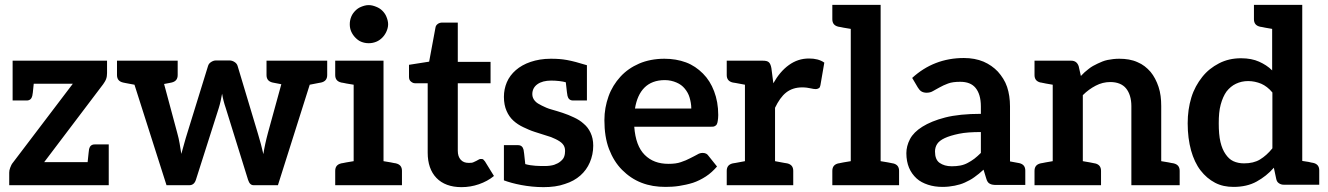

<svg xmlns="http://www.w3.org/2000/svg" viewBox="-20 -763 5471 791"><path d="M424 -168H412H370C357 -168 350 -161 347 -149C346 -144 345 -132 341 -95H162L405 -416C409 -422 414 -429 417 -437C420 -445 421 -453 421 -462V-513H32V-507V-349H37H49H90C103 -349 110 -356 113 -368C114 -372 116 -384 119 -418H280L34 -94C28 -87 25 -80 22 -72C19 -64 18 -58 18 -52V0H412H414H428V-168Z M1287 -513H1194H1193H1078V-454C1078 -437 1086 -427 1103 -423C1110 -422 1111 -421 1139 -416L1084 -216C1080 -201 1076 -185 1073 -171C1070 -157 1067 -142 1065 -128C1062 -142 1058 -155 1055 -169L1043 -211L959 -491C957 -498 953 -503 947 -507C941 -511 934 -514 925 -514H870C862 -514 855 -511 849 -507C843 -503 839 -498 837 -491L752 -216C747 -201 743 -186 739 -172C735 -158 731 -143 727 -129C725 -143 722 -158 720 -172C718 -186 714 -201 710 -216L656 -417C679 -421 681 -422 687 -423C704 -427 712 -437 712 -454V-513H601H503H462V-454C462 -437 470 -427 487 -423C495 -422 492 -421 534 -414L666 0H760C773 0 782 -7 787 -22L881 -317C884 -327 887 -337 889 -347L895 -377C897 -367 898 -358 901 -348C903 -338 907 -328 910 -318L1002 -22C1007 -7 1014 0 1025 0H1125L1256 -414C1299 -422 1295 -422 1303 -423C1320 -427 1328 -437 1328 -454V-513Z M1611 -90C1610 -90 1608 -91 1605 -91C1602 -91 1597 -93 1590 -94C1583 -95 1572 -97 1560 -99V-513H1437H1361V-454C1361 -437 1369 -427 1386 -423C1387 -423 1389 -422 1392 -422C1395 -422 1400 -420 1407 -419C1414 -418 1425 -416 1437 -414V-99C1425 -97 1414 -95 1407 -94C1400 -93 1395 -92 1392 -91C1389 -91 1387 -90 1386 -90C1369 -86 1361 -76 1361 -59V0H1437H1560H1636V-59C1636 -76 1628 -86 1611 -90ZM1579 -663C1579 -674 1576 -684 1572 -694C1568 -704 1562 -712 1555 -719C1548 -726 1540 -731 1530 -735C1520 -739 1510 -742 1499 -742C1488 -742 1478 -739 1468 -735C1458 -731 1451 -726 1444 -719C1437 -712 1431 -704 1427 -694C1423 -684 1421 -674 1421 -663C1421 -652 1423 -642 1427 -633C1431 -624 1437 -615 1444 -608C1451 -601 1458 -595 1468 -591C1478 -587 1488 -585 1499 -585C1510 -585 1520 -587 1530 -591C1540 -595 1548 -601 1555 -608C1562 -615 1568 -624 1572 -633C1576 -642 1579 -652 1579 -663Z M1881 8C1906 8 1930 4 1953 -4C1976 -12 1997 -23 2015 -38L1978 -98C1975 -102 1973 -104 1971 -106C1969 -108 1965 -108 1961 -108C1958 -108 1956 -108 1953 -106C1950 -104 1946 -102 1942 -100C1938 -98 1934 -96 1929 -94C1924 -92 1918 -92 1910 -92C1897 -92 1886 -96 1878 -105C1870 -114 1866 -126 1866 -142V-420H2001V-508H1866V-670H1802C1795 -670 1788 -668 1783 -664C1778 -660 1775 -656 1774 -649L1748 -509L1665 -496V-446C1665 -437 1668 -431 1673 -427C1678 -423 1683 -420 1690 -420H1742V-134C1742 -90 1754 -55 1778 -30C1802 -5 1837 8 1881 8Z M2413 -216C2406 -231 2397 -243 2385 -253C2373 -264 2360 -272 2345 -279C2330 -286 2314 -293 2298 -298C2282 -303 2267 -308 2252 -312C2237 -316 2224 -322 2212 -328C2200 -334 2191 -339 2184 -347C2177 -355 2173 -364 2173 -375C2173 -392 2180 -406 2194 -416C2208 -426 2227 -431 2251 -431C2274 -431 2298 -428 2311 -424C2315 -385 2317 -373 2318 -368C2321 -356 2328 -349 2341 -349H2382H2394H2398V-494H2399C2327 -516 2299 -521 2249 -521C2217 -521 2190 -516 2166 -508C2142 -500 2121 -488 2105 -474C2089 -460 2076 -443 2068 -424C2060 -405 2056 -385 2056 -364C2056 -341 2060 -322 2067 -306C2074 -290 2083 -277 2095 -266C2107 -255 2121 -246 2136 -239C2151 -232 2166 -225 2182 -220C2198 -215 2214 -210 2229 -205C2244 -201 2257 -196 2269 -190C2281 -184 2291 -178 2298 -170C2305 -162 2308 -153 2308 -141C2308 -133 2307 -125 2304 -117C2301 -109 2296 -104 2289 -98C2282 -92 2274 -88 2263 -84C2253 -81 2240 -79 2225 -79C2203 -79 2171 -79 2144 -87C2140 -127 2138 -141 2137 -146C2134 -158 2127 -165 2114 -165H2073H2061H2056V-70V-20C2093 -6 2155 8 2219 8C2252 8 2282 4 2307 -5C2333 -13 2354 -25 2371 -40C2388 -55 2401 -73 2410 -94C2419 -115 2424 -138 2424 -163C2424 -184 2420 -201 2413 -216Z M2717 -521C2679 -521 2643 -514 2613 -501C2583 -488 2557 -470 2536 -447C2515 -424 2498 -397 2487 -366C2476 -335 2470 -303 2470 -268C2470 -223 2476 -183 2489 -149C2502 -115 2520 -86 2543 -63C2566 -40 2592 -22 2623 -10C2654 2 2686 7 2722 7C2740 7 2759 6 2778 3C2797 0 2816 -4 2835 -10C2853 -16 2871 -25 2888 -36C2905 -47 2920 -61 2934 -77L2898 -122C2895 -126 2893 -128 2889 -130C2885 -132 2880 -133 2875 -133C2867 -133 2860 -131 2852 -126C2844 -121 2834 -117 2823 -111C2812 -105 2800 -100 2785 -95C2771 -90 2754 -88 2734 -88C2693 -88 2661 -100 2636 -125C2611 -150 2597 -188 2593 -241H2910C2916 -241 2920 -241 2924 -243C2928 -245 2931 -247 2933 -251C2935 -254 2936 -259 2937 -265C2938 -271 2939 -280 2939 -289C2939 -326 2933 -358 2922 -387C2911 -416 2896 -440 2876 -460C2856 -480 2833 -496 2806 -506C2779 -516 2749 -521 2717 -521ZM2719 -433C2737 -433 2753 -429 2767 -423C2781 -417 2792 -409 2801 -398C2810 -387 2817 -375 2821 -361C2825 -347 2828 -332 2828 -316H2596C2602 -353 2615 -382 2635 -402C2655 -422 2683 -433 2719 -433Z M3313 -522C3282 -522 3255 -513 3230 -495C3205 -477 3184 -452 3166 -420L3158 -482C3156 -493 3153 -501 3148 -506C3143 -511 3135 -513 3122 -513H3049H2974V-454C2974 -437 2982 -427 2999 -423C3007 -422 3006 -422 3049 -414V-99C3006 -91 3007 -91 2999 -90C2982 -86 2974 -76 2974 -59V0H3049H3173H3248V-59C3248 -76 3240 -86 3223 -90C3215 -91 3216 -91 3173 -99V-319C3186 -346 3201 -368 3219 -382C3237 -396 3259 -403 3285 -403C3299 -403 3311 -401 3320 -399C3329 -397 3335 -396 3340 -396C3346 -396 3351 -398 3354 -400C3357 -402 3359 -406 3360 -412L3376 -505C3359 -517 3338 -522 3313 -522Z M3659 -90C3658 -90 3656 -90 3653 -91C3650 -92 3645 -93 3638 -94C3631 -95 3620 -97 3608 -99V-743H3485H3409V-684C3409 -667 3417 -657 3434 -653C3435 -653 3437 -652 3440 -652C3443 -652 3448 -650 3455 -649C3462 -648 3473 -646 3485 -644V-99C3473 -97 3462 -95 3455 -94C3448 -93 3443 -92 3440 -91C3437 -90 3435 -90 3434 -90C3417 -86 3409 -76 3409 -59V0H3485H3608H3684V-59C3684 -76 3676 -86 3659 -90Z M4179 -91C4178 -91 4174 -92 4168 -93C4162 -94 4152 -96 4141 -98V-325C4141 -354 4137 -381 4129 -405C4121 -429 4107 -450 4091 -468C4075 -485 4055 -499 4032 -509C4008 -519 3981 -524 3951 -524C3868 -524 3797 -496 3738 -442L3761 -403C3765 -397 3769 -391 3775 -387C3781 -383 3789 -381 3797 -381C3807 -381 3816 -383 3824 -388C3832 -393 3841 -397 3851 -403C3861 -409 3873 -414 3886 -419C3899 -424 3916 -426 3936 -426C3964 -426 3985 -418 3999 -401C4013 -384 4021 -359 4021 -324V-294C3963 -294 3913 -289 3874 -279C3835 -269 3804 -256 3780 -241C3756 -226 3739 -209 3729 -190C3719 -171 3714 -151 3714 -132C3714 -109 3718 -89 3725 -72C3732 -55 3743 -40 3756 -28C3769 -16 3785 -8 3803 -2C3821 4 3841 7 3863 7C3881 7 3898 5 3913 2C3928 -1 3942 -5 3955 -11C3968 -17 3982 -24 3994 -33C4007 -42 4019 -52 4032 -64L4043 -28C4046 -17 4051 -9 4058 -6C4065 -2 4074 -1 4086 -1H4128H4141H4204V-60C4204 -77 4196 -87 4179 -91ZM4021 -133C4012 -124 4003 -116 3994 -109C3985 -102 3976 -97 3967 -92C3958 -87 3947 -83 3936 -81C3925 -79 3914 -78 3901 -78C3880 -78 3864 -83 3851 -92C3838 -101 3832 -117 3832 -139C3832 -150 3835 -161 3841 -170C3847 -179 3857 -187 3872 -194C3887 -201 3907 -207 3931 -212C3955 -217 3985 -219 4021 -219Z M4815 -90C4814 -90 4812 -91 4809 -91C4806 -91 4801 -93 4794 -94C4787 -95 4776 -97 4764 -99V-326C4764 -355 4761 -381 4753 -405C4745 -429 4734 -450 4720 -467C4705 -484 4688 -498 4666 -507C4644 -517 4619 -521 4591 -521C4574 -521 4558 -519 4543 -516C4528 -513 4515 -507 4502 -501C4489 -495 4476 -488 4465 -479C4453 -470 4443 -461 4433 -450L4424 -490C4419 -505 4409 -513 4393 -513H4317H4242V-454C4242 -437 4250 -427 4267 -423C4268 -423 4270 -423 4273 -422C4276 -422 4281 -420 4288 -419C4295 -418 4305 -416 4317 -414V-99C4305 -97 4295 -95 4288 -94C4281 -93 4276 -92 4273 -91C4270 -91 4268 -90 4267 -90C4250 -86 4242 -76 4242 -59V0H4317H4441H4516V-59C4516 -76 4508 -86 4491 -90C4490 -90 4488 -90 4485 -91C4482 -92 4477 -93 4470 -94C4463 -95 4453 -97 4441 -99V-371C4458 -388 4475 -400 4494 -410C4513 -420 4533 -425 4554 -425C4583 -425 4605 -416 4619 -399C4633 -382 4641 -357 4641 -326V0H4764H4840V-59C4840 -76 4832 -86 4815 -90Z M5415 -61C5415 -78 5407 -88 5390 -92C5388 -92 5386 -93 5384 -93C5382 -93 5377 -95 5371 -96C5365 -97 5356 -98 5345 -100V-743H5221H5146V-684C5146 -667 5154 -657 5171 -653C5172 -653 5174 -652 5177 -652C5180 -652 5185 -650 5192 -649C5199 -648 5208 -646 5221 -644V-473C5205 -489 5187 -500 5167 -509C5147 -518 5122 -523 5093 -523C5059 -523 5029 -516 5002 -502C4975 -488 4952 -470 4933 -446C4914 -422 4898 -394 4888 -361C4878 -328 4873 -293 4873 -255C4873 -213 4878 -176 4887 -143C4896 -111 4909 -83 4926 -61C4943 -39 4963 -22 4986 -10C5009 2 5034 7 5062 7C5098 7 5130 0 5157 -15C5184 -30 5207 -48 5228 -72L5238 -25C5240 -17 5243 -12 5249 -8C5255 -4 5261 -2 5269 -2H5345H5415ZM5222 -152C5206 -132 5189 -117 5171 -106C5153 -95 5131 -90 5105 -90C5089 -90 5074 -93 5061 -99C5048 -105 5038 -115 5029 -128C5020 -141 5013 -157 5008 -178C5003 -199 5001 -225 5001 -255C5001 -285 5003 -310 5009 -332C5015 -354 5023 -372 5033 -386C5044 -400 5057 -411 5072 -418C5087 -425 5103 -429 5122 -429C5141 -429 5159 -425 5176 -418C5192 -411 5208 -399 5222 -382Z"/></svg>

Font: SVN-Aleo
Style: Bold
Weight: 700
Designer: Alessio Laiso
Version: Version 1.2.2